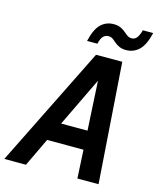

<svg xmlns="http://www.w3.org/2000/svg" viewBox="-167 -1005 899 1096"><g transform="rotate(15 282.5 -457.0)"><path d="M-35 0 317 -710H472L522 0H397L388 -168H173L93 0ZM366 -570 226 -279H382ZM474 -780Q452 -780 435 -787.5Q418 -795 403 -808Q390 -820 381 -825.5Q372 -831 358 -831Q342 -831 329 -819Q316 -807 308 -773H247Q264 -846 295 -875.5Q326 -905 370 -905Q395 -905 412 -897Q429 -889 445 -875Q457 -864 466.5 -858.5Q476 -853 488 -853Q505 -853 517 -866Q529 -879 539 -914H600Q583 -841 551 -810.5Q519 -780 474 -780Z"/></g></svg>

Font: Geist Mono SemiBold
Style: Italic
Weight: 600
Italic angle: -12°
Monospace: yes
Designer: Basement.studio, Andrés Briganti, Mateo Zaragoza
Foundry: Basement.studio, Vercel, Andrés Briganti, Guido Ferreyra, Mateo Zaragoza
Version: Version 1.500; ttfautohint (v1.8.4.7-5d5b)